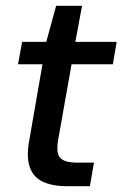

<svg xmlns="http://www.w3.org/2000/svg" viewBox="-20 -640 421 660"><path d="M209 0Q160 0 127 -15.5Q94 -31 82 -66.5Q70 -102 81 -160L126 -419H42L56 -496H139L173 -620H262L239 -496H381L368 -419H226L180 -160Q172 -114 187 -97.5Q202 -81 245 -81H303L289 0Z"/></svg>

Font: DM Sans 36pt Medium
Style: Italic
Weight: 500
Italic angle: -10°
Designer: Colophon Foundry, Jonny Pinhorn
Foundry: Colophon Foundry
Version: Version 4.004;gftools[0.9.30]